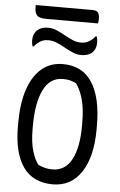

<svg xmlns="http://www.w3.org/2000/svg" viewBox="-68 -1112 736 1177"><g transform="rotate(5 300.0 -523.0)"><path d="M301 -720Q422 -720 481.5 -626.5Q541 -533 541 -363V-339Q541 -171 478 -75.5Q415 20 301 20Q179 19 119 -67.5Q59 -154 59 -314V-338Q59 -457 87.5 -542.5Q116 -628 170 -674Q224 -720 301 -720ZM150 -307Q150 -227 166 -173.5Q182 -120 204 -92Q246 -71 291 -71Q371 -71 410.5 -145.5Q450 -220 450 -351V-370Q450 -460 433.5 -517Q417 -574 391 -610Q371 -620 352 -624.5Q333 -629 309 -629Q229 -629 189.5 -548.5Q150 -468 150 -325ZM399 -861Q425 -861 445.5 -872Q466 -883 486 -907H492Q495 -900 496.5 -890Q498 -880 498 -871Q498 -855 495.5 -845Q493 -835 489 -827Q467 -785 407 -785Q380 -785 354.5 -796Q329 -807 303.5 -821.5Q278 -836 252 -847Q226 -858 199 -858Q173 -858 153 -847Q133 -836 112 -812H106Q100 -827 100 -848Q100 -863 102.5 -873Q105 -883 109 -891Q119 -911 139.5 -922.5Q160 -934 191 -934Q218 -934 244 -923Q270 -912 295.5 -897.5Q321 -883 346.5 -872Q372 -861 399 -861ZM103 -1066H452Q478 -1066 487 -1053.5Q496 -1041 496 -1015Q496 -1008 495 -1000.5Q494 -993 493 -987H177Q131 -987 117 -1003Q103 -1019 103 -1052Z"/></g></svg>

Font: Recursive Mn Csl St
Style: Regular
Weight: 400
Monospace: yes
Version: Version 1.079;hotconv 1.0.112;makeotfexe 2.5.65598; ttfautoh